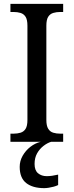

<svg xmlns="http://www.w3.org/2000/svg" viewBox="-20 -734 381 994"><path d="M34 0V-42H50Q70 -42 86.5 -47Q103 -52 112.5 -67Q122 -82 122 -113V-601Q122 -632 112.5 -647Q103 -662 86.5 -667Q70 -672 50 -672H34V-714H307V-672H292Q272 -672 255.5 -667Q239 -662 229.5 -647Q220 -632 220 -601V-113Q220 -83 229.5 -67.5Q239 -52 255.5 -47Q272 -42 292 -42H307V0ZM209 240Q149 240 115.5 213.5Q82 187 82 130Q82 99 97.5 72Q113 45 137.5 26Q162 7 191 0H245Q225 6 205 21.5Q185 37 172 60Q159 83 159 115Q159 148 177 163Q195 178 222 178Q235 178 249.5 176Q264 174 281 170V224Q271 229 258 232.5Q245 236 232 238Q219 240 209 240Z"/></svg>

Font: Noto Serif Khmer SemiCondensed
Style: Regular
Weight: 400
Width: 4
Designer: Danh Hong and the Monotype Design Team
Foundry: Monotype Imaging Inc.
Version: Version 2.004